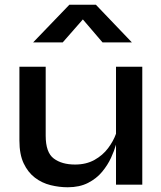

<svg xmlns="http://www.w3.org/2000/svg" viewBox="-20 -780 682 811"><path d="M581 0H470V-169Q463 -144 449 -113.5Q435 -83 411.5 -54.5Q388 -26 352 -7.5Q316 11 266 11Q230 11 193.5 2Q157 -7 127.5 -29.5Q98 -52 80 -90Q62 -128 62 -186V-498H173V-207Q173 -136 207 -110.5Q241 -85 297 -85Q344 -85 379 -104.5Q414 -124 436.5 -154Q459 -184 470 -215V-498H581ZM385 -760 537 -601H413L330 -698L245 -601H120L273 -760Z"/></svg>

Font: Syne SemiBold
Style: Regular
Weight: 600
Designer: Lucas Descroix
Foundry: Bonjour Monde
Version: Version 2.200; ttfautohint (v1.8.4)